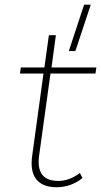

<svg xmlns="http://www.w3.org/2000/svg" viewBox="-20 -787 430 817"><path d="M147 -128.9Q129.9 -17.1 228 -17.1Q275.4 -17.1 319.8 -50.8L331.1 -29.8Q311 -12.2 281.7 -1.2Q252.4 9.8 221.2 9.8Q161.1 9.8 134.3 -24.4Q107.4 -58.6 117.2 -126L165 -474.1H64.9L68.8 -500H168.9L188 -637.2H217.8L199.2 -500H390.1L386.2 -474.1H194.8ZM272.9 -569.8 337.9 -767.1H366.2L300.8 -569.8Z"/></svg>

Font: Human Sans ExtraLight
Style: Italic
Weight: 200
Italic angle: -8°
Designer: Tim Radville
Foundry: Continuum
Version: Version 1.000;FEAKit 1.0